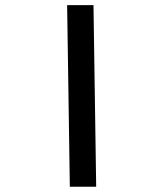

<svg xmlns="http://www.w3.org/2000/svg" viewBox="-20 -713 626 733"><path d="M246.6 0 236.3 -693.4H336.9L347.2 0Z"/></svg>

Font: Cascadia Code
Style: Regular
Weight: 400
Designer: Aaron Bell
Foundry: Saja Typeworks
Version: Version 2404.023